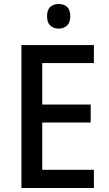

<svg xmlns="http://www.w3.org/2000/svg" viewBox="-20 -939 544 959"><path d="M449 0H87V-714H449V-624H191V-417H433V-327H191V-91H449ZM273 -919Q299 -919 315 -904.5Q331 -890 331 -858Q331 -826 314.5 -811Q298 -796 273 -796Q248 -796 231.5 -811Q215 -826 215 -858Q215 -890 231 -904.5Q247 -919 273 -919Z"/></svg>

Font: Noto Sans Kannada SemiCondensed Medium
Style: Regular
Weight: 500
Width: 4
Designer: Jelle Bosma - Monotype Design Team
Foundry: Monotype Imaging Inc.
Version: Version 2.005; ttfautohint (v1.8.4.7-5d5b)